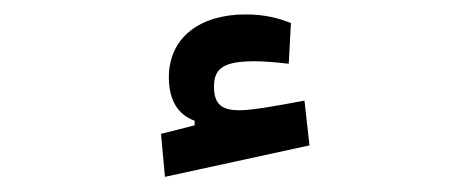

<svg xmlns="http://www.w3.org/2000/svg" viewBox="-20 -797 626 262"><path d="M205.1 -555.7 402.3 -598.6 395.5 -659.7C366.2 -654.3 325.7 -646.5 307.1 -646.5C283.7 -646.5 272 -653.8 272 -678.7C272 -704.1 285.2 -713.4 328.1 -713.4C339.4 -713.4 358.9 -711.9 374 -710L377 -765.6C360.4 -772 342.3 -777.3 314.9 -777.3C253.9 -777.3 210.4 -746.6 210.4 -691.4C210.4 -660.2 223.1 -640.1 245.6 -632.3V-626L199.7 -614.3Z"/></svg>

Font: Cascadia Mono NF
Style: Regular
Weight: 400
Monospace: yes
Designer: Aaron Bell
Foundry: Saja Typeworks
Version: Version 2404.023